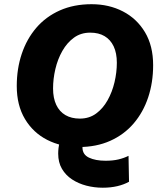

<svg xmlns="http://www.w3.org/2000/svg" viewBox="-20 -690 772 914"><path d="M469.2 203.6Q429 203.6 391.2 193.8Q353.4 184 323.1 164.1Q292.8 144.2 274.9 113.7Q257 83.2 257 41.2Q257 29 258.6 14.7Q260.2 0.4 265.4 -18.2L380 -25Q375.8 -15 374.2 -5.7Q372.6 3.6 372.6 12.2Q372.6 45.6 403.5 60.4Q434.4 75.2 482.8 75.2Q517.6 75.2 544 68.9Q570.4 62.6 591.8 51.8L594.2 175.2Q569.8 188.8 538.3 196.2Q506.8 203.6 469.2 203.6ZM354.2 10Q271.8 10 204.8 -24.1Q137.8 -58.2 98.8 -123.5Q59.8 -188.8 59.8 -280.6Q59.8 -363 83.6 -433.9Q107.4 -504.8 152.9 -557.8Q198.4 -610.8 264.9 -640.4Q331.4 -670 415.8 -670Q498.8 -670 565.1 -635.7Q631.4 -601.4 670.2 -536.6Q709 -471.8 709 -379.4Q709 -297.4 685.4 -226.5Q661.8 -155.6 616.3 -102.4Q570.8 -49.2 504.7 -19.6Q438.6 10 354.2 10ZM360.2 -125.4Q404.6 -125.4 437.3 -149.3Q470 -173.2 492.1 -212.6Q514.2 -252 525.2 -298.9Q536.2 -345.8 536.2 -391.2Q536.2 -437.4 521.1 -469.3Q506 -501.2 477.9 -517.9Q449.8 -534.6 409.4 -534.6Q365 -534.6 332.1 -510.7Q299.2 -486.8 276.9 -447.6Q254.6 -408.4 243.6 -361.5Q232.6 -314.6 232.6 -268.8Q232.6 -223.2 247.7 -191Q262.8 -158.8 291.4 -142.1Q320 -125.4 360.2 -125.4Z"/></svg>

Font: Work Sans
Style: Italic
Weight: 400
Italic angle: -13°
Designer: Wei Huang
Foundry: Wei Huang
Version: Version 2.012